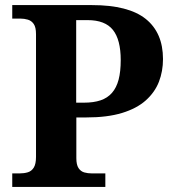

<svg xmlns="http://www.w3.org/2000/svg" viewBox="-20 -734 678 754"><path d="M28.1 0V-53H56.8Q74.6 -53 89.3 -57.4Q104 -61.9 112.7 -75.9Q121.4 -90 121.4 -118.1V-599.9Q121.4 -627 112.5 -639.8Q103.6 -652.6 89.5 -656.8Q75.3 -661 59.7 -661H28.1V-714H341Q484.4 -714 552.3 -659.7Q620.1 -605.3 620.1 -502.1Q620.1 -454.2 604.1 -412.8Q588 -371.5 552.5 -339.7Q516.9 -308 459.3 -290.4Q401.7 -272.8 319 -272.8H279.8V-113.1Q279.8 -87 288.4 -73.9Q297 -60.9 310.9 -56.9Q324.7 -53 340.9 -53H393.7V0ZM309.6 -330.8Q347.7 -330.8 374.9 -340Q402.2 -349.2 419.8 -369.4Q437.4 -389.5 445.8 -421.2Q454.1 -453 454.1 -498.1Q454.1 -578 423.5 -616.5Q392.8 -655 324 -655H279.2V-330.8Z"/></svg>

Font: Noto Serif Sinhala
Style: Regular
Weight: 400
Designer: Jelle Bosma - Monotype Design Team
Foundry: Monotype Imaging Inc.
Version: Version 2.006